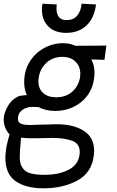

<svg xmlns="http://www.w3.org/2000/svg" viewBox="-31 -754 633 1040"><path d="M-2 101Q-2 83 1 62Q5 27 21 -26Q7 -40 -2 -61.5Q-11 -83 -11 -107Q-11 -139 11 -178Q33 -217 71 -233Q81 -236 94 -237Q107 -238 114 -239Q100 -270 100 -308Q100 -371 129.5 -419Q159 -467 207.5 -493.5Q256 -520 310 -520Q348 -520 378 -506L545 -507L535 -430L464 -432Q481 -400 481 -358Q481 -349 479 -331Q472 -276 442 -236Q412 -196 366.5 -174.5Q321 -153 269 -153Q216 -153 178 -174L144 -175Q123 -175 115 -170Q98 -167 82 -151.5Q66 -136 66 -110Q66 -91 82.5 -84Q99 -77 132 -77L202 -79L276 -81Q368 -81 423.5 -45Q479 -9 479 64Q479 72 477 90Q465 183 387 224.5Q309 266 205 266Q108 266 53 227Q-2 188 -2 101ZM403 -338Q404 -343 404 -354Q404 -395 377.5 -420.5Q351 -446 307 -446Q255 -446 220 -413.5Q185 -381 178 -330Q177 -324 177 -314Q177 -273 203 -250Q229 -227 274 -227Q327 -227 361.5 -258.5Q396 -290 403 -338ZM400 83Q401 78 401 70Q401 22 357 7.5Q313 -7 251 -7Q225 -7 212 -6Q202 -6 183 -5.5Q164 -5 128 -5Q117 -5 83 -8L77 66Q76 77 76 99Q76 144 102.5 168.5Q129 193 209 193Q287 193 340 166Q393 139 400 83ZM196 -703Q196 -718 199 -734L276 -730Q275 -722 275 -708Q275 -645 330 -645Q366 -645 386.5 -668.5Q407 -692 411 -734L489 -730Q480 -656 437.5 -616Q395 -576 328 -576Q265 -576 230.5 -611Q196 -646 196 -703Z"/></svg>

Font: Bellota Text
Style: Bold Italic
Weight: 700
Italic angle: -7.5°
Designer: Kemie Guaida
Foundry: Kemie Guaida
Version: Version 4.001